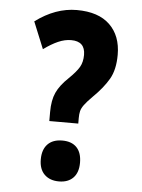

<svg xmlns="http://www.w3.org/2000/svg" viewBox="-53 -766 605 819"><g transform="rotate(5 250.0 -356.5)"><path d="M167 -281Q167 -331 182 -364Q197 -397 233 -431Q265 -462 277.5 -483.5Q290 -505 290 -536Q290 -594 230 -594Q203 -594 174.5 -581.5Q146 -569 113 -545L66 -660Q152 -724 243 -724Q336 -724 384.5 -677Q433 -630 433 -549Q433 -485 409.5 -444.5Q386 -404 342 -361Q319 -338 308 -323Q297 -308 294 -295.5Q291 -283 291 -266V-242H167ZM230 11Q191 11 168 -11.5Q145 -34 145 -76Q145 -118 167 -141Q189 -164 230 -164Q270 -164 291.5 -141.5Q313 -119 313 -76Q313 -34 291 -11.5Q269 11 230 11Z"/></g></svg>

Font: Noto Sans Mono ExtraCondensed Black
Style: Regular
Weight: 900
Width: 2
Designer: Monotype Design Team
Foundry: Monotype Imaging Inc.
Version: Version 2.014